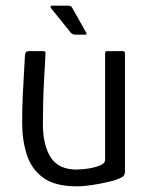

<svg xmlns="http://www.w3.org/2000/svg" viewBox="-20 -652 527 676"><path d="M250 4Q174 4 132.5 -26Q91 -56 74.5 -107Q58 -158 58 -220Q58 -266 60 -312Q62 -358 64.5 -397Q67 -436 68 -459Q70 -468 73 -470Q76 -472 84 -472H127Q135 -472 138 -471Q141 -470 140 -460Q140 -454 138.5 -429Q137 -404 135 -368Q133 -332 132 -292Q131 -252 131 -216Q131 -141 158.5 -98Q186 -55 250 -55Q258 -55 274.5 -56.5Q291 -58 308.5 -62Q326 -66 338 -72.5Q350 -79 350 -89V-463Q350 -466 351 -469Q352 -472 355 -472H412Q415 -472 417.5 -470.5Q420 -469 420 -464V-49Q420 -37 414 -31.5Q408 -26 389 -19Q380 -16 356.5 -10.5Q333 -5 304 -0.5Q275 4 250 4ZM244 -530Q237 -530 230 -536L159 -624Q157 -627 158.5 -629.5Q160 -632 162 -632H220Q225 -632 228.5 -630.5Q232 -629 234 -625L283 -538Q288 -530 281 -530Z"/></svg>

Font: Glory Thin
Style: Regular
Weight: 400
Version: Version 1.011